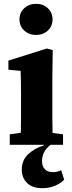

<svg xmlns="http://www.w3.org/2000/svg" viewBox="-20 -758 375 1005"><path d="M31 0V-55L89 -63Q90 -100 90 -140Q90 -180 90 -213V-264Q90 -302 89.5 -329.5Q89 -357 88 -387L24 -393V-441L225 -504L256 -496L254 -355V-213Q254 -180 254 -139.5Q254 -99 255 -62L310 -55V0ZM169 -575Q132 -575 107 -598Q82 -621 82 -656Q82 -692 107 -715Q132 -738 169 -738Q206 -738 230.5 -715Q255 -692 255 -656Q255 -621 230.5 -598Q206 -575 169 -575ZM202 227Q149 227 121.5 199.5Q94 172 94 131Q94 81 126.5 50Q159 19 209 3V-9H258Q200 27 200 85Q200 113 215 128Q230 143 256 143Q281 143 300 133L316 183Q297 202 267.5 214.5Q238 227 202 227Z"/></svg>

Font: Source Serif 4 SmText
Style: Bold
Weight: 700
Designer: Frank Grießhammer
Foundry: Adobe
Version: Version 4.005;hotconv 1.1.0;makeotfexe 2.6.0